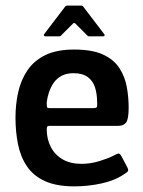

<svg xmlns="http://www.w3.org/2000/svg" viewBox="-20 -655 507 682"><path d="M35 -237Q35 -284 44.5 -327Q54 -370 77 -404.5Q100 -439 140.5 -459Q181 -479 243 -479Q308 -479 346.5 -461Q385 -443 404.5 -412.5Q424 -382 430.5 -345.5Q437 -309 437 -273Q437 -232 428 -220Q419 -208 401 -208H156Q151 -208 148.5 -206Q146 -204 146 -196Q146 -161 160.5 -133Q175 -105 202.5 -89Q230 -73 269 -73Q302 -73 334 -83Q366 -93 383 -102Q394 -108 400 -109.5Q406 -111 413 -97L432 -61Q437 -51 434.5 -47Q432 -43 422 -37Q389 -14 341 -3.5Q293 7 244 7Q180 7 139 -12Q98 -31 75.5 -64.5Q53 -98 44 -142.5Q35 -187 35 -237ZM325 -291Q325 -321 317.5 -344.5Q310 -368 291.5 -381.5Q273 -395 241 -395Q216 -395 198.5 -385.5Q181 -376 170.5 -360.5Q160 -345 154 -327Q148 -309 146 -292Q146 -278 147 -274.5Q148 -271 156 -271H312Q321 -271 323.5 -274Q326 -277 325 -291ZM141 -526Q137 -526 136 -529Q135 -532 137 -534L211 -631Q214 -635 218 -635H269Q274 -635 276 -631L350 -534Q352 -532 351.5 -529Q351 -526 346 -526H297Q292 -526 289 -530L248 -571Q243 -576 239 -571L198 -530Q195 -526 190 -526Z"/></svg>

Font: Glory Thin SemiBold
Style: Regular
Weight: 600
Version: Version 1.011